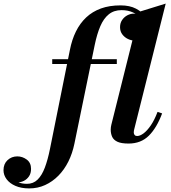

<svg xmlns="http://www.w3.org/2000/svg" viewBox="-212 -790 952 1070"><path d="M-49.5 260Q-93.5 260 -125.8 246Q-158 232 -175.2 208.8Q-192.5 185.5 -192.5 158.5Q-192.5 123.5 -170 102.5Q-147.5 81.5 -115.5 81.5Q-87 81.5 -63 99.2Q-39 117 -39 151Q-39 176 -50.5 192.8Q-62 209.5 -79.2 218Q-96.5 226.5 -114 226.5Q-130 226.5 -148 219.8Q-166 213 -178.8 198.2Q-191.5 183.5 -191.5 158.5H-165.5Q-165.5 181 -151.2 198.2Q-137 215.5 -113.2 225Q-89.5 234.5 -62 234.5Q-26.5 234.5 -2.5 211Q21.5 187.5 38 143.8Q54.5 100 66.5 40L177.5 -511.5Q188.5 -568.5 211 -614.2Q233.5 -660 268.2 -692.8Q303 -725.5 350.5 -742.8Q398 -760 460 -760Q511 -760 545.8 -741.8Q580.5 -723.5 598.2 -697.2Q616 -671 616 -646Q616 -622 604.8 -603.5Q593.5 -585 575.5 -574.5Q557.5 -564 537 -564Q519.5 -564 501 -572.8Q482.5 -581.5 469.8 -598.2Q457 -615 457 -638.5Q457 -661.5 468.5 -678.5Q480 -695.5 497.8 -704.8Q515.5 -714 533.5 -714Q548.5 -714 567.5 -706.5Q586.5 -699 600.8 -683.8Q615 -668.5 615 -646H589Q589 -668 573 -688Q557 -708 529 -720.8Q501 -733.5 465.5 -733.5Q423 -733.5 394.2 -710.2Q365.5 -687 347 -643.8Q328.5 -600.5 316 -540L202.5 11.5Q191.5 65 169 110.2Q146.5 155.5 113.5 189Q80.5 222.5 39.5 241.2Q-1.5 260 -49.5 260ZM79 -433.5V-460H439V-433.5ZM504.5 10Q463.5 10 442 -0.2Q420.5 -10.5 412.8 -28.2Q405 -46 405 -68Q405 -74 406 -81.8Q407 -89.5 408.5 -95L566 -725L711.5 -770L536 -69.5Q533.5 -60.5 533.5 -51.5Q533.5 -43.5 538.2 -37.8Q543 -32 552 -32Q568.5 -32 588.5 -47Q608.5 -62 628.8 -91.8Q649 -121.5 666 -166.5L691.5 -158Q661.5 -77.5 617.5 -33.8Q573.5 10 504.5 10Z"/></svg>

Font: Bodoni Moda 9pt
Style: Bold Italic
Weight: 700
Italic angle: -13°
Designer: Owen Earl
Foundry: indestructible type
Version: Version 2.004